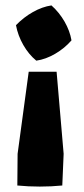

<svg xmlns="http://www.w3.org/2000/svg" viewBox="-20 -519 310 709"><path d="M114 -295Q86 -318 66 -353Q46 -388 39 -426Q67 -455 101.5 -474.5Q136 -494 170 -499Q199 -473 218.5 -439Q238 -405 244 -370Q219 -341 184 -320.5Q149 -300 114 -295ZM44 166 45 49 86 -254H189L215 49L210 166Q190 168 169 169Q148 170 127 170Q106 170 85 169Q64 168 44 166Z"/></svg>

Font: Piazzolla SC ExtraBold
Style: Regular
Weight: 800
Designer: Juan Pablo del Peral
Foundry: Huerta Tipografica
Version: Version 1.330